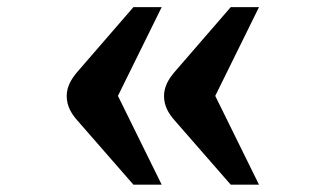

<svg xmlns="http://www.w3.org/2000/svg" viewBox="-20 -522 874 527"><path d="M459 -191.9 613.3 -15.1H690.9L570.8 -258.8L690.9 -502.4H613.3L459 -324.2C442.9 -305.2 430.2 -284.2 430.2 -258.3C430.2 -231.4 442.9 -210 459 -191.9ZM191.9 -191.9 346.2 -15.1H423.8L303.7 -258.8L423.8 -502.4H346.2L191.9 -324.2C175.8 -305.2 163.1 -284.2 163.1 -258.3C163.1 -231.4 175.8 -210 191.9 -191.9Z"/></svg>

Font: Atomic Age
Style: Regular
Weight: 400
Designer: James Grieshaber
Foundry: James Grieshaber
Version: Version 1.002